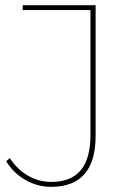

<svg xmlns="http://www.w3.org/2000/svg" viewBox="-20 -720 517 743"><path d="M178 3Q125 3 78.5 -23.5Q32 -50 4 -96L18 -108Q47 -64 88.5 -40Q130 -16 179 -16Q330 -16 330 -196V-681H68V-700H350V-194Q350 -96 307 -46.5Q264 3 178 3Z"/></svg>

Font: Montserrat Thin Thin
Style: Regular
Weight: 250
Version: Version 9.000